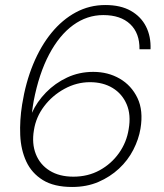

<svg xmlns="http://www.w3.org/2000/svg" viewBox="-20 -732 653 764"><path d="M267 12Q195 12 150.5 -15.5Q106 -43 84.5 -89.5Q63 -136 60.5 -194.5Q58 -253 68 -316Q82 -404 112 -476.5Q142 -549 185 -601.5Q228 -654 282 -683Q336 -712 399 -712Q460 -712 500.5 -689Q541 -666 561 -626.5Q581 -587 579 -536H535Q536 -600 498 -636Q460 -672 391 -672Q326 -672 271 -632Q216 -592 175.5 -515.5Q135 -439 114 -330Q112 -319 110.5 -308.5Q109 -298 107 -283Q127 -327 163 -364Q199 -401 247 -423.5Q295 -446 351 -446Q410 -446 456.5 -419Q503 -392 527 -342Q551 -292 539 -220Q532 -178 510.5 -136Q489 -94 453.5 -61Q418 -28 371.5 -8Q325 12 267 12ZM272 -29Q330 -29 376.5 -54.5Q423 -80 453.5 -123Q484 -166 492 -218Q502 -275 484 -317Q466 -359 428 -382Q390 -405 338 -405Q285 -405 236.5 -378.5Q188 -352 155.5 -309Q123 -266 115 -214Q106 -161 122.5 -119Q139 -77 177.5 -53Q216 -29 272 -29Z"/></svg>

Font: DM Sans 10pt ExtraLight
Style: Italic
Weight: 250
Italic angle: -10°
Version: Version 4.004;gftools[0.9.30]